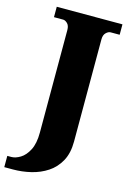

<svg xmlns="http://www.w3.org/2000/svg" viewBox="-167 -781 733 1087"><g transform="rotate(15 199.0 -237.0)"><path d="M-27 240V174H-3Q21 174 49 157Q77 140 97 101.5Q117 63 117 -1V-602Q117 -628 104 -640.5Q91 -653 79 -653H25V-714H410V-653H357Q344 -653 330.5 -640Q317 -627 317 -601V-2Q317 66 291.5 112.5Q266 159 223.5 187Q181 215 129 227.5Q77 240 23 240Z"/></g></svg>

Font: Noto Serif Hentaigana Black
Style: Regular
Weight: 900
Designer: Kazuhiro Yamada
Foundry: nipponia
Version: Version 1.000; ttfautohint (v1.8.4.7-5d5b)